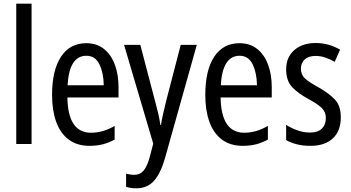

<svg xmlns="http://www.w3.org/2000/svg" viewBox="-20 -780 1900 1040"><path d="M151 0H68V-760H151Z M447 -546Q504 -546 543 -515Q582 -484 602 -430Q622 -376 622 -308V-252H345Q348 -61 473 -61Q538 -61 601 -98V-24Q570 -7 537.5 1.5Q505 10 465 10Q397 10 351.5 -24.5Q306 -59 284 -121Q262 -183 262 -265Q262 -400 310.5 -473Q359 -546 447 -546ZM448 -478Q355 -478 346 -318H542Q541 -385 518.5 -431.5Q496 -478 448 -478Z M652 -537H740L820 -232Q829 -200 836.5 -167.5Q844 -135 849 -103H852Q856 -130 863.5 -163.5Q871 -197 880 -233L959 -537H1046L873 79Q850 159 814 199.5Q778 240 718 240Q703 240 689.5 238Q676 236 663 232V161Q673 163 684 165Q695 167 707 167Q739 167 758.5 143.5Q778 120 792 67L810 -2Z M1277 -546Q1334 -546 1373 -515Q1412 -484 1432 -430Q1452 -376 1452 -308V-252H1175Q1178 -61 1303 -61Q1368 -61 1431 -98V-24Q1400 -7 1367.5 1.5Q1335 10 1295 10Q1227 10 1181.5 -24.5Q1136 -59 1114 -121Q1092 -183 1092 -265Q1092 -400 1140.5 -473Q1189 -546 1277 -546ZM1278 -478Q1185 -478 1176 -318H1372Q1371 -385 1348.5 -431.5Q1326 -478 1278 -478Z M1826 -145Q1826 -70 1782.5 -30Q1739 10 1662 10Q1620 10 1587.5 1.5Q1555 -7 1530 -21V-104Q1555 -87 1589.5 -74.5Q1624 -62 1660 -62Q1701 -62 1723 -83Q1745 -104 1745 -141Q1745 -172 1724.5 -193.5Q1704 -215 1652 -243Q1596 -273 1563 -307.5Q1530 -342 1530 -405Q1530 -470 1574 -508.5Q1618 -547 1690 -547Q1727 -547 1760 -537.5Q1793 -528 1822 -511L1793 -445Q1769 -459 1743 -468Q1717 -477 1689 -477Q1651 -477 1630.5 -458Q1610 -439 1610 -408Q1610 -376 1631 -356Q1652 -336 1705 -307Q1760 -276 1793 -242Q1826 -208 1826 -145Z"/></svg>

Font: Avrile Sans Condensed
Style: Regular
Weight: 400
Width: 3
Designer: Monotype Design Team
Foundry: Monotype Imaging Inc.
Version: Version 2.001;September 10, 2019;FontCreator 11.5.0.2425 64-